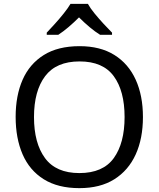

<svg xmlns="http://www.w3.org/2000/svg" viewBox="-20 -964 821 994"><path d="M720 -358Q720 -247 682.5 -164.5Q645 -82 572 -36Q499 10 391 10Q280 10 206.5 -36Q133 -82 97 -165Q61 -248 61 -359Q61 -469 97 -551Q133 -633 206.5 -679Q280 -725 392 -725Q499 -725 572 -679.5Q645 -634 682.5 -551.5Q720 -469 720 -358ZM156 -358Q156 -223 213 -145.5Q270 -68 391 -68Q513 -68 569 -145.5Q625 -223 625 -358Q625 -493 569 -569.5Q513 -646 392 -646Q271 -646 213.5 -569.5Q156 -493 156 -358ZM435 -944Q447 -922 469.5 -894.5Q492 -867 516.5 -840.5Q541 -814 560 -795V-784H498Q472 -800 444 -823.5Q416 -847 389 -874Q362 -847 335 -824Q308 -801 282 -784H222V-795Q241 -815 264.5 -841Q288 -867 310 -894.5Q332 -922 345 -944Z"/></svg>

Font: Noto Sans Meroitic
Style: Regular
Weight: 400
Designer: Monotype Design Team
Foundry: Monotype Imaging Inc.
Version: Version 2.002; ttfautohint (v1.8.4.7-5d5b)